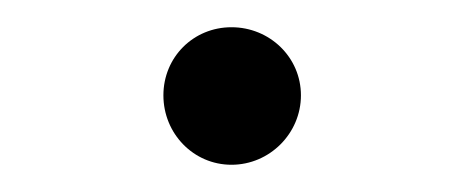

<svg xmlns="http://www.w3.org/2000/svg" viewBox="-20 -320 341 141"><path d="M150 -199C178 -199 201 -222 201 -250C201 -278 178 -300 150 -300C122 -300 100 -278 100 -250C100 -222 122 -199 150 -199Z"/></svg>

Font: Cantique Normal
Style: Regular
Weight: 400
Designer: Sébastien Hayez
Foundry: Sébastien Hayez & Ariel Martín Pérez
Version: Version 1.000;hotconv 1.0.109;makeotfexe 2.5.65596